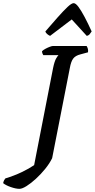

<svg xmlns="http://www.w3.org/2000/svg" viewBox="-150 -995 600 1215"><path d="M-27 200Q-49 200 -81 189Q-113 178 -130 164Q-128 153 -123.5 145Q-119 137 -116 134Q-60 117 -13 94.5Q34 72 66 50L186 -565Q195 -608 205.5 -625.5Q216 -643 220 -646H124Q121 -650 118.5 -657Q116 -664 116 -671Q124 -679 138 -686.5Q152 -694 165.5 -699Q179 -704 185 -704H398Q401 -700 405 -689.5Q409 -679 407 -664L359 -651Q327 -643 313 -624Q299 -605 292 -565L180 6Q164 39 136.5 73Q109 107 77.5 136Q46 165 18 182.5Q-10 200 -27 200ZM167 -768Q157 -772 148 -780Q139 -788 137 -796Q180 -846 216 -886.5Q252 -927 277.5 -951Q303 -975 316 -975Q329 -975 346.5 -951.5Q364 -928 385.5 -887.5Q407 -847 430 -796Q424 -788 418 -779.5Q412 -771 399 -768L304 -872Z"/></svg>

Font: Texturina SemiBold
Style: Italic
Weight: 600
Italic angle: -11°
Designer: Guillermo Torres Carreño
Foundry: Omnibus-Type
Version: Version 1.002; ttfautohint (v1.8.3)